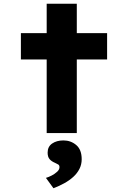

<svg xmlns="http://www.w3.org/2000/svg" viewBox="-20 -707 701 1020"><path d="M228 0V-687H388V0ZM91 -391V-531H549V-391ZM264 293 224 238Q238 234 254.5 225.5Q271 217 283.5 205.5Q296 194 296 181Q296 171 289.5 167Q283 163 272 158Q253 150 243 138Q233 126 233 104Q233 72 257 55.5Q281 39 317 39Q356 39 385 63.5Q414 88 414 139Q414 167 402 190.5Q390 214 369 233Q348 252 320.5 267Q293 282 264 293Z"/></svg>

Font: Lexend Peta
Style: Bold
Weight: 700
Designer: Bonnie Shaver-Troup, Thomas Jockin
Foundry: Lexend
Version: Version 1.007